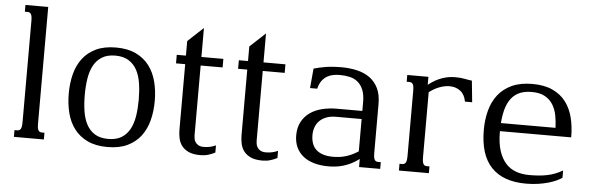

<svg xmlns="http://www.w3.org/2000/svg" viewBox="-47 -872 3203 1038"><g transform="rotate(5 1554.0 -352.5)"><path d="M53.2 -715.8H176.8V-85Q176.8 -69.8 178.2 -60.5Q179.7 -51.3 183.1 -45.9Q186.5 -40.5 191.2 -38.6Q195.8 -36.6 202.6 -36.6H215.8V0H53.2V-36.6H66.9Q73.2 -36.6 78.1 -38.6Q83 -40.5 86.4 -45.9Q89.8 -51.3 91.3 -60.5Q92.8 -69.8 92.8 -85V-630.9Q92.8 -646 91.3 -655.3Q89.8 -664.6 86.4 -669.9Q83 -675.3 78.1 -677.2Q73.2 -679.2 66.9 -679.2H53.2Z M328.1 -259.3Q328.1 -315.4 340.6 -364.5Q353 -413.6 380.9 -450.2Q408.7 -486.8 453.1 -508.1Q497.6 -529.3 561.5 -529.3Q625 -529.3 669.4 -508.1Q713.9 -486.8 741.7 -450.2Q769.5 -413.6 782.2 -364.5Q794.9 -315.4 794.9 -259.3Q794.9 -203.1 782.2 -154.1Q769.5 -105 741.7 -68.4Q713.9 -31.7 669.4 -10.5Q625 10.7 561.5 10.7Q497.6 10.7 453.1 -10.5Q408.7 -31.7 380.9 -68.4Q353 -105 340.6 -154.1Q328.1 -203.1 328.1 -259.3ZM415 -259.3Q415 -212.4 421.4 -171.1Q427.7 -129.9 444.1 -99.4Q460.4 -68.8 488.8 -51Q517.1 -33.2 561.5 -33.2Q606 -33.2 634.3 -51Q662.6 -68.8 679 -99.4Q695.3 -129.9 701.7 -171.1Q708 -212.4 708 -259.3Q708 -306.2 701.7 -347.4Q695.3 -388.7 679 -419.2Q662.6 -449.7 634 -467.5Q605.5 -485.4 561.5 -485.4Q517.6 -485.4 489 -467.5Q460.4 -449.7 444.1 -419.2Q427.7 -388.7 421.4 -347.4Q415 -306.2 415 -259.3Z M1081.1 -35.2Q1115.7 -35.2 1145.5 -49.3V-10.3Q1128.9 -1.5 1108.9 4.6Q1088.9 10.7 1065.4 10.7Q1025.9 10.7 1001.5 -0.7Q977.1 -12.2 963.9 -30.3Q950.7 -48.3 946 -71Q941.4 -93.8 941.4 -116.2V-472.2H891.6V-518.6H941.4V-597.7L1025.4 -675.8V-518.6H1144.5V-472.2H1025.4V-94.2Q1025.4 -85.9 1027.1 -75.7Q1028.8 -65.4 1034.7 -56.4Q1040.5 -47.4 1051.5 -41.3Q1062.5 -35.2 1081.1 -35.2Z M1418 -35.2Q1452.6 -35.2 1482.4 -49.3V-10.3Q1465.8 -1.5 1445.8 4.6Q1425.8 10.7 1402.3 10.7Q1362.8 10.7 1338.4 -0.7Q1314 -12.2 1300.8 -30.3Q1287.6 -48.3 1283 -71Q1278.3 -93.8 1278.3 -116.2V-472.2H1228.5V-518.6H1278.3V-597.7L1362.3 -675.8V-518.6H1481.4V-472.2H1362.3V-94.2Q1362.3 -85.9 1364 -75.7Q1365.7 -65.4 1371.6 -56.4Q1377.4 -47.4 1388.4 -41.3Q1399.4 -35.2 1418 -35.2Z M1917.5 -259.8H1778.3Q1747.1 -259.8 1724.9 -250.7Q1702.6 -241.7 1688.2 -226.8Q1673.8 -211.9 1667 -192.1Q1660.2 -172.4 1660.2 -150.9Q1660.2 -126 1667 -106Q1673.8 -85.9 1688.7 -72Q1703.6 -58.1 1726.6 -50.5Q1749.5 -43 1781.7 -43Q1818.4 -43 1850.8 -52.7Q1883.3 -62.5 1917.5 -84.5ZM2001.5 -85Q2001.5 -69.8 2002.9 -60.5Q2004.4 -51.3 2007.8 -45.9Q2011.2 -40.5 2015.9 -38.6Q2020.5 -36.6 2027.3 -36.6H2041V0H1926.3V-43.9Q1904.3 -27.3 1883.1 -16.8Q1861.8 -6.3 1841.1 -0.2Q1820.3 5.9 1800.3 8.3Q1780.3 10.7 1761.2 10.7Q1717.8 10.7 1682.9 0.7Q1647.9 -9.3 1623.5 -28.8Q1599.1 -48.3 1585.9 -76.7Q1572.8 -105 1572.8 -141.6Q1572.8 -184.1 1589.4 -214.8Q1606 -245.6 1634 -265.4Q1662.1 -285.2 1699.5 -294.4Q1736.8 -303.7 1778.3 -303.7H1917.5V-352.1Q1917.5 -392.1 1906.7 -418.2Q1896 -444.3 1877.4 -459.7Q1858.9 -475.1 1833.7 -481Q1808.6 -486.8 1779.3 -486.8Q1761.7 -486.8 1744.1 -483.6Q1726.6 -480.5 1710.7 -471.2Q1694.8 -461.9 1682.6 -445.3Q1670.4 -428.7 1664.1 -402.3H1625L1634.8 -508.8Q1649.9 -513.2 1666 -516.8Q1682.1 -520.5 1700.4 -523.4Q1718.8 -526.4 1740.5 -527.8Q1762.2 -529.3 1789.1 -529.3Q1832 -528.8 1870.6 -519.8Q1909.2 -510.7 1938.2 -490Q1967.3 -469.2 1984.4 -434.8Q2001.5 -400.4 2001.5 -349.1Z M2266.1 -436V-85Q2266.1 -69.8 2267.6 -60.5Q2269 -51.3 2272.5 -45.9Q2275.9 -40.5 2280.5 -38.6Q2285.2 -36.6 2292 -36.6H2305.2V0H2142.6V-36.6H2156.2Q2162.6 -36.6 2167.5 -38.6Q2172.4 -40.5 2175.8 -45.9Q2179.2 -51.3 2180.7 -60.5Q2182.1 -69.8 2182.1 -85V-433.6Q2182.1 -448.7 2180.7 -458Q2179.2 -467.3 2175.8 -472.7Q2172.4 -478 2167.5 -480Q2162.6 -481.9 2156.2 -481.9H2142.6V-518.6H2257.3V-475.1Q2276.9 -491.2 2296.4 -501.7Q2315.9 -512.2 2334.2 -518.3Q2352.5 -524.4 2369.9 -526.9Q2387.2 -529.3 2402.8 -529.3Q2431.6 -529.3 2454.6 -524.7Q2477.5 -520 2493.2 -518.6L2504.9 -402.3H2465.8Q2459 -440.4 2434.6 -459.2Q2410.2 -478 2376 -478Q2351.1 -478 2322.8 -467.8Q2294.4 -457.5 2266.1 -436Z M2821.3 -529.3Q2886.2 -529.3 2930.9 -508.5Q2975.6 -487.8 3002.9 -451.7Q3030.3 -415.5 3042.5 -366.9Q3054.7 -318.4 3054.7 -262.7V-259.8H2668V-256.3Q2668 -195.8 2681.4 -154.1Q2694.8 -112.3 2718.5 -86.2Q2742.2 -60.1 2774.9 -48.6Q2807.6 -37.1 2846.2 -37.1Q2874.5 -37.1 2898.7 -39.1Q2922.9 -41 2944.8 -45.7Q2966.8 -50.3 2986.8 -58.1Q3006.8 -65.9 3026.9 -77.6V-38.1Q3015.1 -29.8 2996.8 -21.2Q2978.5 -12.7 2953.9 -5.6Q2929.2 1.5 2898.9 6.1Q2868.7 10.7 2832.5 10.7Q2708.5 10.7 2644.5 -56.4Q2580.6 -123.5 2580.6 -259.3Q2580.6 -315.4 2593.8 -364.7Q2606.9 -414.1 2635.7 -450.7Q2664.6 -487.3 2710.2 -508.3Q2755.9 -529.3 2821.3 -529.3ZM2965.8 -303.7Q2964.8 -337.4 2958.7 -369.9Q2952.6 -402.3 2937 -428.2Q2921.4 -454.1 2893.6 -470Q2865.7 -485.8 2821.3 -485.8Q2777.8 -485.8 2748.5 -470.5Q2719.2 -455.1 2701.4 -425.5Q2683.6 -396 2675.8 -353Q2671.4 -330.1 2669.4 -303.7Z"/></g></svg>

Font: Arian Grqi
Style: Regular
Weight: 400
Designer: Ruben Hakobyan (Tarumian)
Foundry: Ruben Hakobyan (Tarumian)
Version: Version 1.003